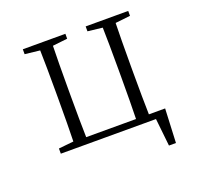

<svg xmlns="http://www.w3.org/2000/svg" viewBox="-153 -898 1306 1259"><g transform="rotate(-20 500.0 -268.5)"><path d="M131.8 0V-36.1L236.3 -46.9Q239.3 -155.3 239.3 -336.9V-391.6Q239.3 -576.2 236.3 -682.6L131.8 -694.3V-728.5H428.7V-694.3L325.2 -682.6Q322.3 -574.2 322.3 -391.6V-336.9Q322.3 -153.3 325.2 -44.9H672.9Q675.8 -154.3 675.8 -336.9V-391.6Q675.8 -576.2 672.9 -682.6L570.3 -694.3V-728.5H867.2V-694.3L762.7 -682.6Q759.8 -574.2 759.8 -391.6V-336.9Q759.8 -153.3 762.7 -44.9H876L865.2 192.4H816.4L795.9 0Z"/></g></svg>

Font: GenEi Koburi Mincho v6
Style: Regular
Weight: 400
Designer: o_tamon (Modified)
Foundry: o_tamon / Adobe Systems Incorporated
Version: Version 6.1